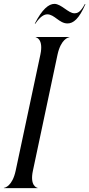

<svg xmlns="http://www.w3.org/2000/svg" viewBox="-32 -971 461 991"><path d="M176.5 -689.5 49 -90.5C32 -10.5 -6.5 -1.5 -12 -1.5V0H162V-1.5C159.5 -1.5 120.5 -10.5 138 -90.5L265 -689.5C282.5 -769.5 321 -778.5 326 -778.5V-780H152.5V-778.5C155 -778.5 193.5 -769.5 176.5 -689.5ZM147.5 -849H150.5C174 -883.5 194.5 -897 212 -897C249.5 -897 273.5 -850 316.5 -850C346 -850 376 -873 409 -950H406C382.5 -907 368 -902.5 351.5 -902.5C321 -902.5 284 -951 249 -951C219.5 -951 185.5 -923.5 147.5 -849Z"/></svg>

Font: Beautique Display Italic
Style: Regular
Weight: 400
Italic angle: -12°
Designer: Nhat-Quang Ngo
Version: Version 1.100;Glyphs 3.2.3 (3260)